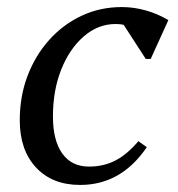

<svg xmlns="http://www.w3.org/2000/svg" viewBox="-20 -512 503 544"><path d="M207 12Q128 12 82 -37.5Q36 -87 36 -171Q36 -239 58 -297Q80 -355 119.5 -399Q159 -443 211.5 -467.5Q264 -492 325 -492Q359 -492 393 -482.5Q427 -473 457 -455L407 -345H393L314 -467H376V-416Q367 -426 356.5 -432Q346 -438 334 -441Q322 -444 308 -444Q258 -444 217.5 -409Q177 -374 153.5 -315Q130 -256 130 -182Q130 -114 156.5 -77Q183 -40 232 -40Q274 -40 307.5 -57.5Q341 -75 372 -112L396 -95Q359 -41 312 -14.5Q265 12 207 12Z"/></svg>

Font: Platypi Light Light
Style: Italic
Weight: 300
Italic angle: -13°
Version: Version 1.200